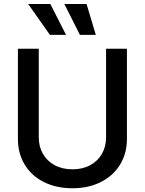

<svg xmlns="http://www.w3.org/2000/svg" viewBox="-20 -958 746 989"><path d="M633.8 -707V-242.2Q633.8 -168.5 598.9 -110.8Q564 -53.2 500.2 -20.8Q436.5 11.7 353.5 11.7Q269.5 11.7 205.6 -20.5Q141.6 -52.7 106.9 -110.6Q72.3 -168.5 72.3 -242.2V-707H179.7V-251Q179.7 -203.1 200.9 -165.8Q222.2 -128.4 261.5 -107.2Q300.8 -85.9 353.5 -85.9Q405.8 -85.9 444.8 -107.2Q483.9 -128.4 505.1 -165.8Q526.4 -203.1 526.4 -251V-707ZM125 -937.5H239.3L320.3 -778.3H237.3ZM311.5 -937.5H425.8L473.6 -778.3H391.6Z"/></svg>

Font: Pretendard Std Medium
Style: Regular
Weight: 500
Designer: Base glyphs from Inter by Rasmus Andersson; Hangeul glyphs from Noto Sans CJK(Source Han Sans) by Jang Soo-young and Kan
Foundry: Kil Hyung-jin
Version: Version 1.309